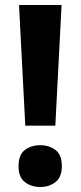

<svg xmlns="http://www.w3.org/2000/svg" viewBox="-20 -734 322 767"><path d="M201 -232H81L56 -714H226ZM54 -70Q54 -116 79.5 -135Q105 -154 141 -154Q176 -154 201.5 -135Q227 -116 227 -70Q227 -26 201.5 -6.5Q176 13 141 13Q105 13 79.5 -6.5Q54 -26 54 -70Z"/></svg>

Font: Noto Sans Meetei Mayek
Style: Bold
Weight: 700
Designer: Monotype Design Team and Neelakash Kshetrimayum
Foundry: Monotype Imaging Inc.
Version: Version 2.002; ttfautohint (v1.8.4.7-5d5b)